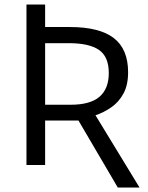

<svg xmlns="http://www.w3.org/2000/svg" viewBox="-20 -734 657 854"><path d="M503.9 100.1 329.1 -197.8H180.7V0H97.7V-713.9H180.7V-613.8H290.5Q422.4 -613.8 486.1 -564.7Q549.8 -515.6 549.8 -412.6Q549.8 -356 529.3 -318.1Q508.8 -280.3 475.6 -257.1Q442.4 -233.9 404.8 -221.2L600.6 100.1ZM180.7 -268.1H293.9Q381.3 -268.1 422.6 -303.7Q463.9 -339.4 463.9 -409.2Q463.9 -481.9 420.2 -512Q376.5 -542 285.6 -542H180.7Z"/></svg>

Font: Open Sans
Style: Regular
Weight: 400
Designer: Monotype Design Team
Foundry: Monotype Imaging Inc.
Version: Version 3.000; ttfautohint (v1.8.4)